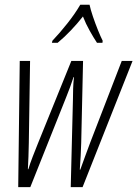

<svg xmlns="http://www.w3.org/2000/svg" viewBox="-20 -786 577 807"><path d="M56.6 0.5 63 -529.8H106.4L101.1 -184.6Q100.6 -154.8 99.6 -127.7Q98.6 -100.6 97.2 -74.7H99.1Q106 -98.1 117.7 -128.2Q129.4 -158.2 139.6 -183.6L279.8 -529.8H329.1L321.3 -184.6Q320.8 -162.6 319.1 -131.1Q317.4 -99.6 315.4 -72.8H317.4Q327.1 -99.6 337.2 -127.4Q347.2 -155.3 358.9 -186L491.7 -529.8H537.1L327.1 0.5H277.3L286.6 -368.2Q286.6 -389.6 287.4 -413.8Q288.1 -438 291 -461.9H289.1Q282.2 -440.4 274.4 -419.4Q266.6 -398.4 257.8 -376.5L107.4 0.5ZM198.2 -606 200.2 -614.7Q230.5 -646.5 263.2 -687.7Q295.9 -729 317.4 -766.1H356.4Q360.4 -746.6 370.4 -717Q380.4 -687.5 391.8 -659.2Q403.3 -630.9 411.6 -614.7L410.6 -606H387.7Q373.5 -627.4 357.2 -656.5Q340.8 -685.5 328.6 -716.8Q305.7 -687.5 278.3 -658.7Q251 -629.9 222.2 -606Z"/></svg>

Font: Open Sans Condensed Light
Style: Italic
Weight: 300
Width: 3
Italic angle: -12°
Designer: Monotype Design Team
Foundry: Monotype Imaging Inc.
Version: Version 3.000; ttfautohint (v1.8.4)